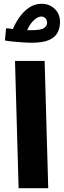

<svg xmlns="http://www.w3.org/2000/svg" viewBox="-20 -991 336 1011"><path d="M146 -766Q125 -766 97 -768Q69 -770 43.5 -772.5Q18 -775 6 -778L12 -842Q19 -842 28 -841Q37 -840 48 -838Q60 -868 81.5 -899Q103 -930 132.5 -950.5Q162 -971 199 -971Q240 -971 268 -944.5Q296 -918 296 -875Q296 -845 283.5 -820Q271 -795 238.5 -780.5Q206 -766 146 -766ZM197 -904Q181 -904 160 -886Q139 -868 123 -832Q135 -832 146 -832Q196 -832 212 -843.5Q228 -855 228 -870Q228 -887 218.5 -895.5Q209 -904 197 -904ZM78 0 59 -670H215L234 0Z"/></svg>

Font: Noto Sans Arabic UI Cn XBd
Style: Regular
Weight: 800
Width: 3
Designer: Monotype Design Team, Nadine Chahine and Nizar Qandah
Foundry: Monotype Imaging Inc.
Version: Version 2.010; ttfautohint (v1.8.4.7-5d5b)